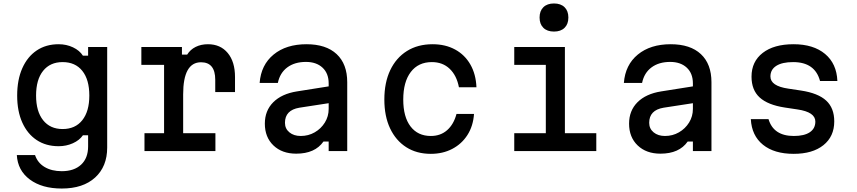

<svg xmlns="http://www.w3.org/2000/svg" viewBox="-20 -871 4940 1107"><path d="M598 -20Q598 89 528.5 152.5Q459 216 336 216Q222 216 152 164Q82 112 77 23H182Q197 68 237.5 92Q278 116 336 116Q407 116 447.5 78.5Q488 41 488 -27V-91H458Q438 -62 400 -45Q362 -28 318 -28Q245 -28 191.5 -63.5Q138 -99 108.5 -164.5Q79 -230 79 -320Q79 -411 108.5 -477.5Q138 -544 191.5 -580Q245 -616 318 -616Q363 -616 401 -598Q439 -580 458 -550H488V-600H598ZM188 -320Q188 -229 228.5 -178Q269 -127 341 -127Q414 -127 454.5 -178Q495 -229 495 -320Q495 -412 454.5 -462.5Q414 -513 341 -513Q269 -513 228.5 -462.5Q188 -412 188 -320Z M795 -600H1029V-556H1059Q1077 -585 1108 -600.5Q1139 -616 1179 -616Q1251 -616 1293 -565.5Q1335 -515 1335 -427V-340H1221V-411Q1221 -512 1139 -512Q1036 -512 1036 -327V-103H1222V0H813V-103H926V-497H795Z M1845 -55Q1796 15 1688 15Q1606 15 1556.5 -32.5Q1507 -80 1507 -158Q1507 -233 1555.5 -281.5Q1604 -330 1692 -344L1875 -373V-390Q1875 -448 1839.5 -481Q1804 -514 1744 -514Q1679 -514 1636.5 -482.5Q1594 -451 1582 -393H1477Q1485 -497 1557.5 -556.5Q1630 -616 1747 -616Q1860 -616 1921 -559Q1982 -502 1982 -397V0H1875V-55ZM1623 -163Q1623 -129 1648.5 -108Q1674 -87 1714 -87Q1758 -87 1794.5 -108Q1831 -129 1853 -164.5Q1875 -200 1875 -243V-276L1706 -250Q1623 -236 1623 -163Z M2464 16Q2382 16 2322 -22.5Q2262 -61 2229 -131Q2196 -201 2196 -297Q2196 -395 2230 -466.5Q2264 -538 2326.5 -577Q2389 -616 2474 -616Q2548 -616 2604 -585.5Q2660 -555 2692 -499Q2724 -443 2727 -368H2626Q2613 -436 2572.5 -474.5Q2532 -513 2470 -513Q2392 -513 2348.5 -456Q2305 -399 2305 -297Q2305 -197 2347 -142Q2389 -87 2464 -87Q2520 -87 2558 -120.5Q2596 -154 2612 -214H2713Q2708 -144 2675 -92.5Q2642 -41 2587.5 -12.5Q2533 16 2464 16Z M2945 -600H3237V-103H3418V0H2945V-103H3127V-497H2945ZM3174 -689Q3135 -689 3113 -710.5Q3091 -732 3091 -770Q3091 -808 3113 -829.5Q3135 -851 3174 -851Q3213 -851 3235 -829.5Q3257 -808 3257 -770Q3257 -732 3235 -710.5Q3213 -689 3174 -689Z M3945 -55Q3896 15 3788 15Q3706 15 3656.5 -32.5Q3607 -80 3607 -158Q3607 -233 3655.5 -281.5Q3704 -330 3792 -344L3975 -373V-390Q3975 -448 3939.5 -481Q3904 -514 3844 -514Q3779 -514 3736.5 -482.5Q3694 -451 3682 -393H3577Q3585 -497 3657.5 -556.5Q3730 -616 3847 -616Q3960 -616 4021 -559Q4082 -502 4082 -397V0H3975V-55ZM3723 -163Q3723 -129 3748.5 -108Q3774 -87 3814 -87Q3858 -87 3894.5 -108Q3931 -129 3953 -164.5Q3975 -200 3975 -243V-276L3806 -250Q3723 -236 3723 -163Z M4411 -184Q4440 -87 4557 -87Q4617 -87 4649 -108.5Q4681 -130 4681 -170Q4681 -225 4578 -240L4505 -251Q4407 -266 4360 -309Q4313 -352 4313 -429Q4313 -516 4377.5 -566Q4442 -616 4555 -616Q4670 -616 4737 -560Q4804 -504 4808 -404H4708Q4679 -513 4553 -513Q4490 -513 4456 -491.5Q4422 -470 4422 -430Q4422 -375 4525 -360L4598 -349Q4697 -334 4743.5 -291Q4790 -248 4790 -171Q4790 -84 4727.5 -34Q4665 16 4556 16Q4444 16 4379 -36.5Q4314 -89 4309 -184Z"/></svg>

Font: Martian Mono
Style: Regular
Weight: 400
Monospace: yes
Designer: Roman Shamin
Foundry: Evil Martians
Version: Version 1.000; ttfautohint (v1.8.4.7-5d5b)